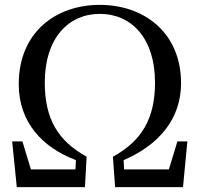

<svg xmlns="http://www.w3.org/2000/svg" viewBox="-20 -769 821 789"><path d="M49 0H329L336 -125C219 -190 164 -279 164 -430C164 -613 262 -712 390 -712C522 -712 617 -610 617 -430C617 -285 565 -191 444 -125L453 0H732L750 -188H709L674 -73H490L488 -111C635 -174 724 -282 724 -427C724 -635 572 -749 390 -749C210 -749 57 -637 57 -423C57 -267 154 -163 292 -111L290 -73H107L72 -188H30Z"/></svg>

Font: Noto Serif TC Medium
Style: Regular
Weight: 500
Designer: Ryoko NISHIZUKA 西塚涼子 (kana & ideographs); Frank Grießhammer (Latin, Greek & Cyrillic); Wenlong ZHANG 张文龙 (bopomofo); San
Foundry: Adobe
Version: Version 2.001;hotconv 1.1.0;makeotfexe 2.6.0